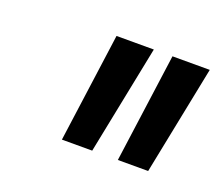

<svg xmlns="http://www.w3.org/2000/svg" viewBox="-55 -792 449 387"><g transform="rotate(20 169.0 -599.0)"><path d="M106 -482 138 -716H218L171 -482ZM226 -482 258 -716H338L291 -482Z"/></g></svg>

Font: Figtree
Style: Italic
Weight: 400
Italic angle: -9.5°
Foundry: Erik Kennedy
Version: Version 2.001; ttfautohint (v1.8.4.7-5d5b);gftools[0.9.27]